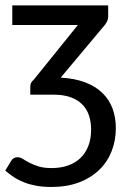

<svg xmlns="http://www.w3.org/2000/svg" viewBox="-26 -528 491 726"><path d="M0 0ZM88.5 -200.5Q88.5 -216.5 101.5 -226.5L268.5 -433.5H20.5V-507.5H383V-467.5Q383 -454.5 377.5 -444.5Q372 -434.5 364 -426L203.5 -234.5Q257 -231.5 296.2 -216.5Q335.5 -201.5 361.2 -176.5Q387 -151.5 399.5 -117.8Q412 -84 412 -43.5Q412 3.5 396 44Q380 84.5 349 114.5Q318 144.5 272.5 161.8Q227 179 168 179Q137.5 179 112.2 174.5Q87 170 65.8 161.8Q44.5 153.5 26.8 142Q9 130.5 -6 117L16 80.5Q24.5 66.5 40.5 66.5Q50.5 66.5 60.5 73Q70.5 79.5 84.8 87Q99 94.5 119 101Q139 107.5 169 107.5Q203.5 107.5 231.2 97.8Q259 88 278.2 69.5Q297.5 51 308 24Q318.5 -3 318.5 -37.5Q318.5 -67 310.5 -91.2Q302.5 -115.5 285.2 -133Q268 -150.5 241.2 -160.2Q214.5 -170 177.5 -170H88.5Z"/></svg>

Font: Lato Medium
Style: Regular
Weight: 500
Designer: Lukasz Dziedzic
Foundry: tyPoland Lukasz Dziedzic
Version: Version 2.006; 2014-01-15